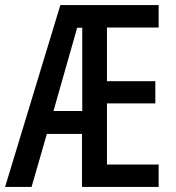

<svg xmlns="http://www.w3.org/2000/svg" viewBox="-22 -734 690 754"><path d="M601 0H300V-208H162L102 0H-2L215 -714H601V-626H398V-415H588V-328H398V-88H601ZM188 -298H301V-625H281Z"/></svg>

Font: Noto Sans Sinhala ExtraCondensed Medium
Style: Regular
Weight: 500
Width: 2
Designer: Jelle Bosma - Monotype Design Team
Foundry: Monotype Imaging Inc.
Version: Version 2.006; ttfautohint (v1.8.4.7-5d5b)